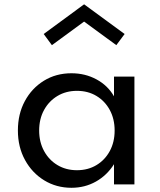

<svg xmlns="http://www.w3.org/2000/svg" viewBox="-20 -876 761 912"><path d="M319.5 16Q248 16 190.2 -19.2Q132.5 -54.5 98.8 -116Q65 -177.5 65 -256.5Q65 -334.5 98 -395.8Q131 -457 188.5 -492.5Q246 -528 319.5 -528Q384.5 -528 438.2 -499Q492 -470 521.5 -418.5V-512H618.5V0H521.5V-96Q488 -43 435.5 -13.5Q383 16 319.5 16ZM345.5 -67.5Q398 -67.5 438.2 -91.8Q478.5 -116 501.5 -158.5Q524.5 -201 524.5 -256Q524.5 -311 501.5 -353.5Q478.5 -396 438.2 -420.2Q398 -444.5 345.5 -444.5Q293.5 -444.5 253 -420.2Q212.5 -396 189.2 -353.5Q166 -311 166 -256Q166 -201.5 189.2 -158.8Q212.5 -116 253 -91.8Q293.5 -67.5 345.5 -67.5ZM226.5 -661.5 187.5 -714.5 379.5 -855.5 572 -714.5 532.5 -661.5 379.5 -773.5Z"/></svg>

Font: Spartan Thin Medium
Style: Regular
Weight: 500
Version: Version 1.004